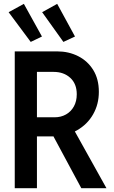

<svg xmlns="http://www.w3.org/2000/svg" viewBox="-20 -990 602 1010"><path d="M142.6 -272.5V-373H267.1Q300.8 -373 327.1 -387.9Q353.5 -402.8 368.7 -430.2Q383.8 -457.5 383.8 -494.1Q383.8 -549.3 349.6 -580.6Q315.4 -611.8 262.2 -611.8H142.6V-719.7H280.8Q341.3 -719.7 391.1 -694.6Q440.9 -669.4 470.5 -621.8Q500 -574.2 500 -506.8Q500 -441.4 469.7 -388.4Q439.5 -335.4 384.3 -304Q329.1 -272.5 253.9 -272.5ZM57.6 0V-719.7H174.3V0ZM407.7 0 251.5 -290.5 338.4 -361.8 540 0ZM141.6 -769.5 25.4 -925.8 105.5 -969.7 200.7 -797.9ZM313.5 -769.5 201.7 -925.8 280.8 -969.7 374.5 -797.9Z"/></svg>

Font: Reddit Mono SemiBold
Style: Regular
Weight: 600
Monospace: yes
Designer: Stephen Hutchings
Foundry: Reddit
Version: Version 1.014